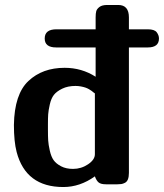

<svg xmlns="http://www.w3.org/2000/svg" viewBox="-20 -742 660 773"><path d="M36 -239Q38 -363 94.5 -416Q151 -469 240 -469Q309 -469 365 -433V-551H206Q160 -551 160 -587Q160 -624 207 -624H365V-672Q365 -688 367.5 -697Q370 -706 380.5 -714Q391 -722 412 -722H456Q499 -722 499 -672V-624H575Q602 -624 611 -612Q620 -600 620 -587Q620 -551 575 -551H499V-46Q499 -30 495 -20Q491 -10 483 -6Q475 -2 468.5 -1Q462 0 453 0H407Q386 0 377 -7.5Q368 -15 362 -32Q302 11 235 11Q84 11 47 -130Q36 -172 36 -239ZM173 -221Q173 -193 174 -176.5Q175 -160 180.5 -135.5Q186 -111 196 -97Q206 -83 226 -72.5Q246 -62 274 -62Q307 -62 334.5 -80.5Q362 -99 362 -121V-366Q361 -366 357 -369.5Q353 -373 349 -376Q345 -379 338 -383Q331 -387 323.5 -389.5Q316 -392 305.5 -394Q295 -396 284 -396Q253 -396 230.5 -385Q208 -374 197 -360Q186 -346 180.5 -321.5Q175 -297 174 -282Q173 -267 173 -242Z"/></svg>

Font: CMU Sans Serif
Style: Bold
Weight: 700
Version: Version 0.7.0